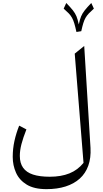

<svg xmlns="http://www.w3.org/2000/svg" viewBox="-20 -1058 710 1318"><path d="M537.9 -843.9Q544.9 -876.5 551.6 -898.3Q558.2 -920 567.2 -935.7Q576.1 -951.4 589.9 -965.9Q603.7 -980.4 624.4 -998.8L606.6 -1037.5Q577.4 -1007 561.5 -986.9Q545.6 -966.9 536.8 -945.7Q528 -924.5 520.8 -890.2Q513.7 -924.7 504.9 -946Q496.1 -967.2 480.2 -987.2Q464.3 -1007.2 435 -1037.5L417.1 -998.8Q438 -980.5 451.8 -966.2Q465.6 -951.9 474.5 -935.7Q483.4 -919.6 490.3 -896.5Q497.2 -873.4 504.7 -838.5ZM558.1 -742.5 493 -689.8 553.3 60Q513.7 109.1 456.5 132.2Q399.3 155.2 321.7 155.2Q252.2 155.2 206.8 140.3Q161.3 125.4 138.7 93.6Q116.1 61.8 116.1 12.3Q116.1 -25.9 127.4 -69.1Q138.6 -112.2 161.3 -169.6L111.7 -195.5Q91 -144.1 79.2 -90.7Q67.4 -37.3 67.4 19Q67.4 77.4 90.1 127.9Q112.8 178.5 163.6 209.4Q214.4 240.4 298.9 240.4Q372.2 240.4 430 222.1Q487.9 203.7 527.5 168Q567.1 132.2 586.1 79.4Q605.1 26.5 601.3 -43Z"/></svg>

Font: Pinar-VF
Style: Regular
Weight: 300
Designer: Amin Abedi
Version: Version 3.0